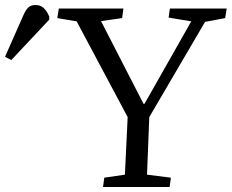

<svg xmlns="http://www.w3.org/2000/svg" viewBox="-207 -744 922 764"><path d="M364 -331H368L554 -659L464 -674L469 -710H695L689 -672L609 -657L387 -278L378 -49L473 -37L468 0H203L208 -37L290 -49L301 -278L98 -659L21 -672L27 -710H284L279 -672L195 -660ZM-162 -505 -187 -518 -115 -681Q-105 -704 -94.5 -714Q-84 -724 -66 -724Q-46 -724 -33.5 -712.5Q-21 -701 -11 -678V-666Z"/></svg>

Font: Literata 36pt
Style: Italic
Weight: 400
Italic angle: -2°
Designer: Latin by Veronika Burian and Jose Scaglione. Greek by Irene Vlachou. Cyrillic by Vera Evstafieva
Foundry: TypeTogether
Version: Version 3.002